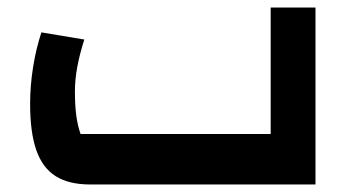

<svg xmlns="http://www.w3.org/2000/svg" viewBox="-20 -490 944 510"><path d="M219 0Q163 0 128 -22Q93 -44 76.5 -91Q60 -138 60 -214Q60 -263 68 -312.5Q76 -362 90 -404L204 -385Q192 -348 185.5 -313.5Q179 -279 179 -247Q179 -211 182.5 -184Q186 -157 194 -134H699V-470H818V0Z"/></svg>

Font: Changa SemiBold
Style: Regular
Weight: 600
Designer: Eduardo Rodriguez Tunni
Foundry: Eduardo Rodriguez Tunni
Version: Version 3.002; ttfautohint (v1.8.2)